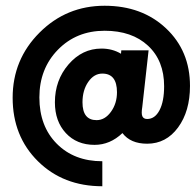

<svg xmlns="http://www.w3.org/2000/svg" viewBox="-20 -623 681 668"><path d="M336 25Q200 25 112 -62Q24 -149 24 -283Q24 -416 117.5 -509.5Q211 -603 344 -603Q474 -603 557.5 -524.5Q641 -446 641 -324Q641 -236 599.5 -179.5Q558 -123 492 -123Q434 -123 406 -160Q363 -119 309 -119Q247 -119 209 -160Q171 -201 171 -267Q171 -344 218.5 -399Q266 -454 333 -454Q371 -454 401 -436L402 -448H497L475 -251Q471 -227 475.5 -218Q480 -209 492 -209Q519 -209 535 -239.5Q551 -270 551 -323Q551 -412 495 -464Q439 -516 344 -516Q246 -516 181.5 -450Q117 -384 117 -284Q117 -184 177.5 -123Q238 -62 336 -62ZM316 -205Q345 -205 366 -234Q387 -263 387 -302Q387 -367 336 -367Q307 -367 287 -338Q267 -309 267 -267Q267 -205 316 -205Z"/></svg>

Font: Oakes Grotesk Bold
Style: Italic
Weight: 700
Italic angle: -8°
Designer: Samuel Oakes
Foundry: Samuel Oakes
Version: Version 1.000;PS 001.000;hotconv 1.0.88;makeotf.lib2.5.64775